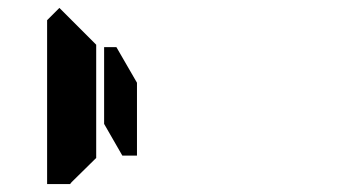

<svg xmlns="http://www.w3.org/2000/svg" viewBox="-20 -975 856 485"><path d="M161 -515 157 -510H99V-924L130 -955L223 -862V-698V-590V-576ZM243 -662V-856H274L326 -766V-582H289Z"/></svg>

Font: DSEG14 Classic
Style: Bold
Weight: 700
Designer: Keshikan(Twitter:@keshinomi_88pro)
Version: Version 0.46